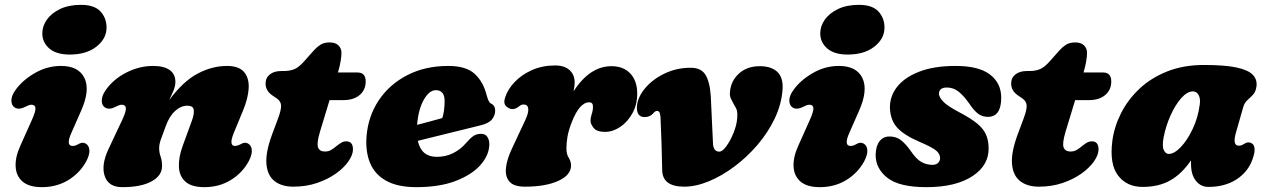

<svg xmlns="http://www.w3.org/2000/svg" viewBox="-20 -757 5224 792"><path d="M267.5 -532Q212 -532 183.2 -557.2Q154.5 -582.5 154.5 -619Q154.5 -649.5 173.5 -676.2Q192.5 -703 228.2 -720Q264 -737 314 -737Q369 -737 394.2 -710Q419.5 -683 419.5 -643Q419.5 -597.5 378 -564.8Q336.5 -532 267.5 -532ZM274.5 -209Q250.5 -155 279.5 -155Q285.5 -155 290.2 -156.5Q295 -158 304.5 -163Q323.5 -174 338.5 -161Q348.5 -152.5 348.8 -134.5Q349 -116.5 335.5 -91Q309.5 -43.5 261.8 -14.2Q214 15 153 15Q100 15 73.2 -8Q46.5 -31 44.5 -69.8Q42.5 -108.5 63.5 -155L111 -261Q128 -299 126.2 -312Q124.5 -325 109.5 -325Q103 -325 96.8 -322.2Q90.5 -319.5 81 -315Q67.5 -308.5 57.2 -308.8Q47 -309 40 -314Q27.5 -322.5 27 -341.5Q26.5 -360.5 42 -383Q70 -424 121.8 -454.5Q173.5 -485 231.5 -485Q304 -485 328.2 -435.5Q352.5 -386 315 -301Z M412.5 -314Q400 -322.5 399.8 -341.5Q399.5 -360.5 414.5 -383Q445.5 -429 499.8 -457Q554 -485 611.5 -485Q656 -485 679.8 -468.2Q703.5 -451.5 703.5 -419Q703.5 -402.5 695.8 -383.5Q688 -364.5 677.5 -343.5Q735 -421.5 795 -453.2Q855 -485 916 -485Q965.5 -485 986.8 -460Q1008 -435 1005.8 -393.2Q1003.5 -351.5 982.5 -301L944.5 -209Q922.5 -155 949.5 -155Q959 -155 974.5 -163Q993.5 -174 1008.5 -161Q1018.5 -152.5 1018.8 -134.5Q1019 -116.5 1005.5 -91Q979.5 -43.5 931.8 -14.2Q884 15 823 15Q770 15 744.8 -7.8Q719.5 -30.5 718 -69.2Q716.5 -108 733.5 -155L771.5 -259Q781.5 -286 779.2 -303.5Q777 -321 753.5 -321Q726 -321 702 -299Q678 -277 663.5 -236Q650 -200 643.2 -180.8Q636.5 -161.5 636.5 -146Q636.5 -128 642.5 -111Q648.5 -94 648.5 -72Q648.5 -32.5 605.2 -8.8Q562 15 484.5 15Q427.5 15 412 -30.5Q396.5 -76 427.5 -142L483.5 -261Q501 -298 499.2 -311.5Q497.5 -325 482 -325Q475.5 -325 469.2 -322.2Q463 -319.5 453.5 -315Q440 -308.5 429.8 -308.8Q419.5 -309 412.5 -314Z M1120.5 -352 1105.5 -362Q1075.5 -382 1075.5 -412Q1075.5 -436 1093 -450Q1110.5 -464 1140.5 -464H1149.5Q1176 -464 1194.5 -471.8Q1213 -479.5 1234.5 -504L1275.5 -550Q1285.5 -561.5 1300.8 -571.8Q1316 -582 1340 -582Q1363.5 -582 1376 -569.8Q1388.5 -557.5 1388.5 -539.5Q1388.5 -525 1385 -504Q1381.5 -483 1374 -458H1454.5Q1488.5 -458 1488.5 -421Q1488.5 -386 1463.5 -365Q1438.5 -344 1396.5 -344H1339.5L1300 -214Q1285.5 -165.5 1292 -148.8Q1298.5 -132 1320 -132Q1334.5 -132 1344.8 -137.8Q1355 -143.5 1370 -156Q1383.5 -166.5 1391 -170.2Q1398.5 -174 1408 -174Q1436 -174 1436 -141Q1436 -118.5 1417.5 -91.8Q1399 -65 1365.8 -41.2Q1332.5 -17.5 1287.8 -2.2Q1243 13 1190 13Q1142 13 1112.5 -10Q1083 -33 1079 -81Q1075 -129 1103 -204L1126.5 -267Q1140 -303 1139.5 -321.2Q1139 -339.5 1120.5 -352Z M1998.5 -163Q1998.5 -119 1963.5 -78.2Q1928.5 -37.5 1861.2 -11.2Q1794 15 1697.5 15Q1619.5 15 1572.2 -11.8Q1525 -38.5 1506 -86Q1487 -133.5 1492 -195.5Q1499 -278.5 1542.8 -343.8Q1586.5 -409 1660 -447Q1733.5 -485 1829.5 -485Q1903 -485 1938.5 -452Q1974 -419 1987.5 -364Q1990.5 -353 1994.5 -343.5Q1998.5 -334 2003.5 -331Q2012 -327.5 2017.2 -320.2Q2022.5 -313 2022.5 -300Q2022.5 -281.5 2009.8 -265Q1997 -248.5 1962.5 -240Q1930 -232 1885.5 -221Q1841 -210 1793 -198.2Q1745 -186.5 1703.5 -176Q1718 -110 1781.5 -110Q1818.5 -110 1849 -125.2Q1879.5 -140.5 1901.5 -166Q1920.5 -188 1933.5 -196.5Q1946.5 -205 1964.5 -205Q1982.5 -205 1990.5 -192Q1998.5 -179 1998.5 -163ZM1777.5 -385Q1751 -385 1728.5 -346.2Q1706 -307.5 1700.5 -242Q1728 -249 1755.5 -256.5Q1783 -264 1804.5 -270Q1814 -299 1814 -341Q1814 -385 1777.5 -385Z M2093.5 -307Q2081 -307 2068.2 -318.5Q2055.5 -330 2063.5 -354.5Q2074 -388 2102.5 -418.2Q2131 -448.5 2174 -467.8Q2217 -487 2270 -487Q2308.5 -487 2329.5 -467.8Q2350.5 -448.5 2350.5 -417Q2350.5 -402 2346 -380.5Q2413 -484 2502.5 -484Q2551.5 -484 2580 -453.8Q2608.5 -423.5 2608.5 -371Q2608.5 -325.5 2588.8 -289.8Q2569 -254 2538.5 -233.5Q2508 -213 2476 -213Q2441.5 -213 2428.8 -229.2Q2416 -245.5 2416 -258Q2416 -272.5 2421 -286.8Q2426 -301 2426 -317.5Q2426 -335 2410.5 -335Q2370.5 -335 2338.5 -253Q2325 -218 2320.8 -193Q2316.5 -168 2316.5 -144Q2316.5 -121 2326 -106.2Q2335.5 -91.5 2335.5 -74Q2335.5 -35 2283.2 -11Q2231 13 2145.5 13Q2100 13 2081.8 -7.5Q2063.5 -28 2067 -63.5Q2070.5 -99 2091.5 -143.5L2146.5 -261Q2161 -292 2159 -309Q2157 -326 2140 -326Q2130.5 -326 2122 -319Q2108 -307 2093.5 -307Z M2711.5 -56Q2710.5 -108 2708.8 -166Q2707 -224 2704.5 -276Q2702.5 -291.5 2699.2 -295.5Q2696 -299.5 2690.5 -299.5Q2683 -299.5 2675.5 -290.5Q2662 -274 2639 -274Q2604.5 -274 2607.5 -319.5Q2610.5 -356.5 2641 -393Q2671.5 -429.5 2721 -453.5Q2770.5 -477.5 2829.5 -477.5Q2872 -477.5 2890 -448.5Q2908 -419.5 2912 -360.5Q2915 -300 2917 -252Q2919 -204 2921 -167.5Q2922 -131.5 2947 -131.5Q2960 -131.5 2976.5 -154.2Q2993 -177 3006 -209.2Q3019 -241.5 3021 -270Q3022.5 -289.5 3020.2 -299.5Q3018 -309.5 3008 -325Q3001.5 -337 2995.5 -349Q2989.5 -361 2991 -376Q2994 -422 3027.5 -453Q3061 -484 3114 -484Q3162 -484 3186.8 -460.2Q3211.5 -436.5 3208 -387Q3203.5 -326.5 3175.8 -268.2Q3148 -210 3104.5 -159.2Q3061 -108.5 3009 -69.8Q2957 -31 2903.5 -9Q2850 13 2802.5 13Q2712 13 2711.5 -56Z M3476.5 -532Q3421 -532 3392.2 -557.2Q3363.5 -582.5 3363.5 -619Q3363.5 -649.5 3382.5 -676.2Q3401.5 -703 3437.2 -720Q3473 -737 3523 -737Q3578 -737 3603.2 -710Q3628.5 -683 3628.5 -643Q3628.5 -597.5 3587 -564.8Q3545.5 -532 3476.5 -532ZM3483.5 -209Q3459.5 -155 3488.5 -155Q3494.5 -155 3499.2 -156.5Q3504 -158 3513.5 -163Q3532.5 -174 3547.5 -161Q3557.5 -152.5 3557.8 -134.5Q3558 -116.5 3544.5 -91Q3518.5 -43.5 3470.8 -14.2Q3423 15 3362 15Q3309 15 3282.2 -8Q3255.5 -31 3253.5 -69.8Q3251.5 -108.5 3272.5 -155L3320 -261Q3337 -299 3335.2 -312Q3333.5 -325 3318.5 -325Q3312 -325 3305.8 -322.2Q3299.5 -319.5 3290 -315Q3276.5 -308.5 3266.2 -308.8Q3256 -309 3249 -314Q3236.5 -322.5 3236 -341.5Q3235.5 -360.5 3251 -383Q3279 -424 3330.8 -454.5Q3382.5 -485 3440.5 -485Q3513 -485 3537.2 -435.5Q3561.5 -386 3524 -301Z M3826 -77Q3842 -77 3850 -85.5Q3858 -94 3858 -105Q3857.5 -122.5 3841.5 -136Q3825.5 -149.5 3773 -172Q3710 -199 3681.8 -229.5Q3653.5 -260 3651 -310Q3649.5 -358.5 3680 -398Q3710.5 -437.5 3771.5 -461.2Q3832.5 -485 3922 -485Q4017.5 -485 4063.8 -449.5Q4110 -414 4110 -354Q4110 -275 4055 -275Q4033.5 -275 4016.2 -286.8Q3999 -298.5 3978 -330Q3956.5 -361 3934.8 -378.5Q3913 -396 3886 -396Q3853 -396 3853 -369Q3854.5 -355 3871.2 -337.5Q3888 -320 3935 -295Q3982 -270.5 4008.5 -249.2Q4035 -228 4046 -204.5Q4057 -181 4058 -150Q4061 -76.5 3992 -30.8Q3923 15 3801 15Q3689.5 15 3640.5 -23.5Q3591.5 -62 3592 -119Q3593 -155 3608.2 -174.5Q3623.5 -194 3649 -194Q3677.5 -194 3697.5 -178Q3717.5 -162 3737 -134Q3759.5 -100.5 3780.8 -88.8Q3802 -77 3826 -77Z M4196 -352 4181 -362Q4151 -382 4151 -412Q4151 -436 4168.5 -450Q4186 -464 4216 -464H4225Q4251.5 -464 4270 -471.8Q4288.5 -479.5 4310 -504L4351 -550Q4361 -561.5 4376.2 -571.8Q4391.5 -582 4415.5 -582Q4439 -582 4451.5 -569.8Q4464 -557.5 4464 -539.5Q4464 -525 4460.5 -504Q4457 -483 4449.5 -458H4530Q4564 -458 4564 -421Q4564 -386 4539 -365Q4514 -344 4472 -344H4415L4375.5 -214Q4361 -165.5 4367.5 -148.8Q4374 -132 4395.5 -132Q4410 -132 4420.2 -137.8Q4430.5 -143.5 4445.5 -156Q4459 -166.5 4466.5 -170.2Q4474 -174 4483.5 -174Q4511.5 -174 4511.5 -141Q4511.5 -118.5 4493 -91.8Q4474.5 -65 4441.2 -41.2Q4408 -17.5 4363.2 -2.2Q4318.5 13 4265.5 13Q4217.5 13 4188 -10Q4158.5 -33 4154.5 -81Q4150.5 -129 4178.5 -204L4202 -267Q4215.5 -303 4215 -321.2Q4214.5 -339.5 4196 -352Z M5078 -209Q5063 -156 5090 -156Q5099 -156 5104 -159Q5109 -162 5116.5 -166Q5130 -173.5 5143 -166Q5153 -161 5155 -145.2Q5157 -129.5 5147 -101Q5128.5 -48 5080.5 -17Q5032.5 14 4965 14Q4933 14 4913 -11.2Q4893 -36.5 4893 -80Q4893 -88 4893 -95.5Q4854.5 -39.5 4807.2 -12.8Q4760 14 4693 14Q4628 14 4592 -33Q4556 -80 4568.5 -176.5Q4576 -233.5 4603.8 -289Q4631.5 -344.5 4679 -389.8Q4726.5 -435 4793.8 -462Q4861 -489 4947 -489Q5033 -489 5081.2 -478.5Q5129.5 -468 5148 -448.2Q5166.5 -428.5 5163 -401Q5160 -378.5 5148.8 -366.5Q5137.5 -354.5 5125.5 -344Q5113.5 -333.5 5108 -314ZM4780 -191Q4773 -153 4780.8 -137.5Q4788.5 -122 4801 -122Q4823.5 -122 4850.2 -149.8Q4877 -177.5 4899.2 -223.8Q4921.5 -270 4929 -326Q4932.5 -351 4924 -365.5Q4915.5 -380 4901 -380Q4877 -380 4852.2 -351.8Q4827.5 -323.5 4808.2 -280.2Q4789 -237 4780 -191Z"/></svg>

Font: Fraunces 9pt S100 Black
Style: Italic
Weight: 900
Italic angle: -16°
Version: Version 1.000; ttfautohint (v1.8.3)